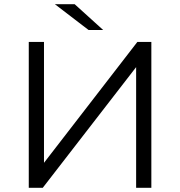

<svg xmlns="http://www.w3.org/2000/svg" viewBox="-20 -901 864 921"><path d="M405 -757H475L338 -881H243ZM118 0H185L633 -579V0H706V-700H639L191 -120V-700H118Z"/></svg>

Font: Talent
Style: Regular
Weight: 400
Designer: Mike Powis
Version: Version 1.001;hotconv 1.0.109;makeotfexe 2.5.65596